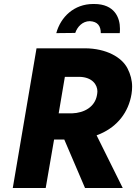

<svg xmlns="http://www.w3.org/2000/svg" viewBox="-20 -942 682 962"><path d="M262 -776 357 -777C367 -807 393 -836 430 -836C470 -834 485 -811 485 -776H580C581 -784 581 -792 581 -799C581 -852 555 -922 452 -922C450 -922 449 -922 447 -922C351 -922 284 -857 262 -776ZM163 -700 44 0H209L251 -243H302L406 0H595L464 -264C471 -267 477 -269 484 -272C568 -309 624 -379 639 -471C641 -484 642 -496 642 -508C642 -539 634 -570 619 -599C590 -656 512 -699 407 -700ZM274 -374 305 -557H379C444 -555 468 -516 468 -484C468 -479 467 -472 466 -466C456 -407 403 -376 340 -374Z"/></svg>

Font: Jost
Style: Bold Italic
Weight: 700
Italic angle: -5°
Version: Version 3.710